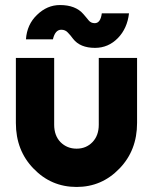

<svg xmlns="http://www.w3.org/2000/svg" viewBox="-20 -730 607 762"><path d="M43 -500V-242Q43 -133 113 -61Q183 12 284 12Q384 12 454 -61Q524 -133 524 -242V-500H372V-235Q372 -192 347 -166Q322 -140 284 -140Q246 -140 220 -166Q195 -192 195 -235V-500ZM357 -540Q410 -540 448 -579Q485 -617 492 -677H384Q379 -638 356 -638Q341 -638 332 -649Q328 -654 322.5 -660.5Q317 -667 311 -674Q280 -710 218 -710Q167 -710 127 -671Q87 -633 83 -574H190Q199 -612 223 -612Q239 -612 249 -601Q254 -596 259.5 -589.5Q265 -583 270 -576Q298 -540 357 -540Z"/></svg>

Font: Unageo
Style: ExtraBold
Weight: 800
Designer: Richard Sepsi
Foundry: Richard Sepsi
Version: Version 2.000